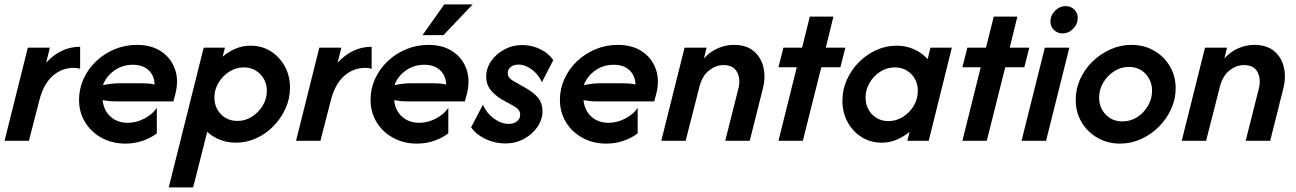

<svg xmlns="http://www.w3.org/2000/svg" viewBox="-21 -630 5797 859"><path d="M-0.7 0 103.5 -416.7H202.1L185.4 -349.3Q216 -383.3 254.5 -402.1Q293.1 -420.8 337.5 -420.8V-322.2Q325 -326.4 308.3 -326.4Q255.6 -326.4 214.6 -290.3Q173.6 -254.2 154.9 -180.6L108.3 0Z M540.3 12.5Q481.2 12.5 434 -13.2Q386.8 -38.9 359.7 -83.3Q332.6 -127.8 332.6 -183.3Q332.6 -232.6 352.8 -277.1Q372.9 -321.5 409 -355.9Q445.1 -390.3 492 -409.7Q538.9 -429.2 591 -429.2Q656.2 -429.2 700 -400Q743.8 -370.8 761.5 -321.5Q779.2 -272.2 763.9 -211.1L754.9 -176.4H496.5Q481.9 -176.4 467.7 -177.8Q453.5 -179.2 438.2 -181.9Q443.1 -135.4 473.6 -108Q504.2 -80.6 550.7 -80.6Q588.9 -80.6 625.7 -100Q662.5 -119.4 680.6 -147.9V-33.3Q653.5 -12.5 617 0Q580.6 12.5 540.3 12.5ZM439.6 -249.3Q481.2 -257.6 516 -257.6H606.2Q623.6 -257.6 639.6 -256.6Q655.6 -255.6 670.8 -252.1Q669.4 -292.4 643.4 -316.3Q617.4 -340.3 572.9 -340.3Q527.1 -340.3 491 -314.9Q454.9 -289.6 439.6 -249.3Z M734 208.3 890.3 -416.7H985.4L975 -376.4Q1000.7 -398.6 1032.6 -412.2Q1064.6 -425.7 1100 -425.7Q1150 -425.7 1189.6 -401Q1229.2 -376.4 1252.8 -334Q1276.4 -291.7 1276.4 -237.5Q1276.4 -188.2 1256.2 -144.1Q1236.1 -100 1202.1 -65.3Q1168.1 -30.6 1124.7 -11.1Q1081.2 8.3 1034 8.3Q996.5 8.3 963.5 -4.5Q930.6 -17.4 906.2 -40.3L843.1 208.3ZM1041 -88.9Q1076.4 -88.9 1106.2 -108Q1136.1 -127.1 1154.5 -157.6Q1172.9 -188.2 1172.9 -223.6Q1172.9 -252.8 1159.7 -276.4Q1146.5 -300 1123.6 -314.2Q1100.7 -328.5 1070.1 -328.5Q1034.7 -328.5 1004.9 -309.4Q975 -290.3 956.6 -259.7Q938.2 -229.2 938.2 -193.8Q938.2 -163.9 951.4 -140.3Q964.6 -116.7 987.8 -102.8Q1011.1 -88.9 1041 -88.9Z M1303.5 0 1407.6 -416.7H1506.2L1489.6 -349.3Q1520.1 -383.3 1558.7 -402.1Q1597.2 -420.8 1641.7 -420.8V-322.2Q1629.2 -326.4 1612.5 -326.4Q1559.7 -326.4 1518.8 -290.3Q1477.8 -254.2 1459 -180.6L1412.5 0Z M1844.4 12.5Q1785.4 12.5 1738.2 -13.2Q1691 -38.9 1663.9 -83.3Q1636.8 -127.8 1636.8 -183.3Q1636.8 -232.6 1656.9 -277.1Q1677.1 -321.5 1713.2 -355.9Q1749.3 -390.3 1796.2 -409.7Q1843.1 -429.2 1895.1 -429.2Q1960.4 -429.2 2004.2 -400Q2047.9 -370.8 2065.6 -321.5Q2083.3 -272.2 2068.1 -211.1L2059 -176.4H1800.7Q1786.1 -176.4 1771.9 -177.8Q1757.6 -179.2 1742.4 -181.9Q1747.2 -135.4 1777.8 -108Q1808.3 -80.6 1854.9 -80.6Q1893.1 -80.6 1929.9 -100Q1966.7 -119.4 1984.7 -147.9V-33.3Q1957.6 -12.5 1921.2 0Q1884.7 12.5 1844.4 12.5ZM1743.8 -249.3Q1785.4 -257.6 1820.1 -257.6H1910.4Q1927.8 -257.6 1943.8 -256.6Q1959.7 -255.6 1975 -252.1Q1973.6 -292.4 1947.6 -316.3Q1921.5 -340.3 1877.1 -340.3Q1831.2 -340.3 1795.1 -314.9Q1759 -289.6 1743.8 -249.3ZM1869.4 -472.9 1966.7 -610.4H2093.8L1963.2 -472.9Z M2239.6 11.8Q2192.4 11.8 2150 -8.7Q2107.6 -29.2 2086.8 -60.4L2139.6 -161.8Q2154.9 -125 2187.8 -100.3Q2220.8 -75.7 2254.9 -75.7Q2277.8 -75.7 2292 -87.2Q2306.2 -98.6 2306.2 -116.7Q2306.2 -129.2 2299.3 -138.2Q2292.4 -147.2 2276.4 -156.2L2225 -184.7Q2191 -204.9 2172.6 -229.2Q2154.2 -253.5 2154.2 -286.8Q2154.2 -324.3 2176 -356.2Q2197.9 -388.2 2234.7 -408.3Q2271.5 -428.5 2315.3 -428.5Q2359 -428.5 2397.2 -409.4Q2435.4 -390.3 2454.2 -360.4L2403.5 -262.5Q2387.5 -297.2 2358.3 -319.1Q2329.2 -341 2298.6 -341Q2277.1 -341 2263.9 -330.2Q2250.7 -319.4 2250.7 -303.5Q2250.7 -291.7 2257.3 -283Q2263.9 -274.3 2276.4 -267.4L2324.3 -240.3Q2368.1 -216 2387.2 -191.3Q2406.2 -166.7 2406.2 -134Q2406.2 -95.8 2383.7 -62.5Q2361.1 -29.2 2323.3 -8.7Q2285.4 11.8 2239.6 11.8Z M2691.7 12.5Q2632.6 12.5 2585.4 -13.2Q2538.2 -38.9 2511.1 -83.3Q2484 -127.8 2484 -183.3Q2484 -232.6 2504.2 -277.1Q2524.3 -321.5 2560.4 -355.9Q2596.5 -390.3 2643.4 -409.7Q2690.3 -429.2 2742.4 -429.2Q2807.6 -429.2 2851.4 -400Q2895.1 -370.8 2912.8 -321.5Q2930.6 -272.2 2915.3 -211.1L2906.2 -176.4H2647.9Q2633.3 -176.4 2619.1 -177.8Q2604.9 -179.2 2589.6 -181.9Q2594.4 -135.4 2625 -108Q2655.6 -80.6 2702.1 -80.6Q2740.3 -80.6 2777.1 -100Q2813.9 -119.4 2831.9 -147.9V-33.3Q2804.9 -12.5 2768.4 0Q2731.9 12.5 2691.7 12.5ZM2591 -249.3Q2632.6 -257.6 2667.4 -257.6H2757.6Q2775 -257.6 2791 -256.6Q2806.9 -255.6 2822.2 -252.1Q2820.8 -292.4 2794.8 -316.3Q2768.8 -340.3 2724.3 -340.3Q2678.5 -340.3 2642.4 -314.9Q2606.2 -289.6 2591 -249.3Z M2937.5 0 3041.7 -416.7H3140.3L3128.5 -368.8Q3156.2 -399.3 3191 -414.2Q3225.7 -429.2 3261.8 -429.2Q3318.1 -429.2 3351 -401.4Q3384 -373.6 3394.4 -329.2Q3404.9 -284.7 3392.4 -235.4L3333.3 0H3223.6L3282.6 -234Q3293.1 -275.7 3276.7 -307.3Q3260.4 -338.9 3216 -338.9Q3181.9 -338.9 3151.4 -314.9Q3120.8 -291 3108.3 -242.4L3046.5 0Z M3461.8 0 3543.8 -329.2H3461.8L3484 -416.7H3567.4L3602.1 -555.6H3707.6L3673.6 -416.7H3761.1L3738.9 -329.2H3653.5L3570.8 0Z M3923.6 8.3Q3874.3 8.3 3834.4 -16.3Q3794.4 -41 3771.2 -83.7Q3747.9 -126.4 3747.9 -179.2Q3747.9 -228.5 3767.7 -272.9Q3787.5 -317.4 3821.5 -351.7Q3855.6 -386.1 3899.3 -405.9Q3943.1 -425.7 3989.6 -425.7Q4031.9 -425.7 4068.1 -409.7Q4104.2 -393.8 4129.2 -365.3L4141.7 -416.7H4237.5L4134 0H4038.2L4048.6 -40.3Q4022.9 -18.8 3991.3 -5.2Q3959.7 8.3 3923.6 8.3ZM3953.5 -88.2Q3988.9 -88.2 4019.1 -107.3Q4049.3 -126.4 4067.4 -157.3Q4085.4 -188.2 4085.4 -223.6Q4085.4 -252.8 4072.6 -276.4Q4059.7 -300 4036.5 -314.2Q4013.2 -328.5 3982.6 -328.5Q3947.2 -328.5 3917.4 -309.4Q3887.5 -290.3 3869.4 -259.4Q3851.4 -228.5 3851.4 -193.8Q3851.4 -164.6 3864.2 -140.6Q3877.1 -116.7 3900.3 -102.4Q3923.6 -88.2 3953.5 -88.2Z M4284.7 0 4366.7 -329.2H4284.7L4306.9 -416.7H4390.3L4425 -555.6H4530.6L4496.5 -416.7H4584L4561.8 -329.2H4476.4L4393.8 0Z M4549.3 0 4653.5 -416.7H4763.2L4659 0ZM4732.6 -480.6Q4710.4 -480.6 4694.4 -495.8Q4678.5 -511.1 4678.5 -534.7Q4678.5 -561.1 4699.3 -581.9Q4720.1 -602.8 4746.5 -602.8Q4769.4 -602.8 4785.1 -587.5Q4800.7 -572.2 4800.7 -549.3Q4800.7 -522.2 4780.2 -501.4Q4759.7 -480.6 4732.6 -480.6Z M4989.6 12.5Q4935.4 12.5 4890.3 -12.8Q4845.1 -38.2 4818.4 -82.6Q4791.7 -127.1 4791.7 -183.3Q4791.7 -231.9 4811.5 -276Q4831.2 -320.1 4866.7 -354.5Q4902.1 -388.9 4946.9 -409Q4991.7 -429.2 5041 -429.2Q5097.2 -429.2 5142 -403.5Q5186.8 -377.8 5212.8 -333.7Q5238.9 -289.6 5238.9 -234.7Q5238.9 -186.1 5218.4 -141.7Q5197.9 -97.2 5163.2 -62.5Q5128.5 -27.8 5083.3 -7.6Q5038.2 12.5 4989.6 12.5ZM5000.7 -86.8Q5036.8 -86.8 5066.7 -105.9Q5096.5 -125 5114.9 -156.6Q5133.3 -188.2 5133.3 -223.6Q5133.3 -268.1 5104.5 -299.3Q5075.7 -330.6 5029.2 -330.6Q4993.8 -330.6 4963.5 -311.1Q4933.3 -291.7 4914.9 -260.4Q4896.5 -229.2 4896.5 -193.8Q4896.5 -148.6 4925.7 -117.7Q4954.9 -86.8 5000.7 -86.8Z M5266 0 5370.1 -416.7H5468.7L5456.9 -368.8Q5484.7 -399.3 5519.4 -414.2Q5554.2 -429.2 5590.3 -429.2Q5646.5 -429.2 5679.5 -401.4Q5712.5 -373.6 5722.9 -329.2Q5733.3 -284.7 5720.8 -235.4L5661.8 0H5552.1L5611.1 -234Q5621.5 -275.7 5605.2 -307.3Q5588.9 -338.9 5544.4 -338.9Q5510.4 -338.9 5479.9 -314.9Q5449.3 -291 5436.8 -242.4L5375 0Z"/></svg>

Font: Afacad SemiBold
Style: Italic
Weight: 600
Italic angle: -14°
Designer: Kristian Moeller
Foundry: Dicotype
Version: Version 1.000